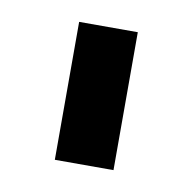

<svg xmlns="http://www.w3.org/2000/svg" viewBox="-41 -762 303 303"><g transform="rotate(10 111.0 -610.5)"><path d="M64 -500H158V-721H64Z"/></g></svg>

Font: FIGSv2-sans-serif SemiBold
Style: Regular
Weight: 600
Designer: Matt McInerney, Pablo Impallari, Rodrigo Fuenzalida,Mirko Velimirovic
Foundry: Matt McInerney, Pablo Impallari, Rodrigo Fuenzalida
Version: Version 4.021;hotconv 1.0.109;makeotfexe 2.5.65596